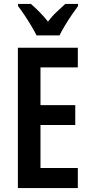

<svg xmlns="http://www.w3.org/2000/svg" viewBox="-20 -957 463 977"><path d="M376 0H71V-714H376V-614H186V-422H363V-321H186V-102H376ZM166 -777Q156 -797 140 -824Q124 -851 106 -878Q88 -905 72 -926V-937H137Q155 -922 179 -898Q203 -874 224 -847Q247 -877 268.5 -896.5Q290 -916 312 -937H377V-926Q362 -906 344 -879.5Q326 -853 309.5 -825.5Q293 -798 283 -777Z"/></svg>

Font: Noto Sans Tamil ExtraCondensed SemiBold
Style: Regular
Weight: 600
Width: 2
Designer: Jelle Bosma - Monotype Design Team
Foundry: Monotype Imaging Inc.
Version: Version 2.004; ttfautohint (v1.8.4.7-5d5b)